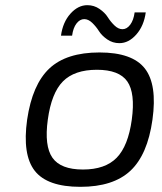

<svg xmlns="http://www.w3.org/2000/svg" viewBox="-20 -713 625 743"><path d="M365 -510Q492 -510 540.5 -448Q589 -386 570 -250Q551 -114 484.5 -52Q418 10 291 10Q163 10 114.5 -52Q66 -114 85 -250Q105 -386 171 -448Q237 -510 365 -510ZM165 -250Q151 -148 183 -102.5Q215 -57 301 -57Q387 -57 431.5 -102.5Q476 -148 490 -250Q504 -353 472.5 -398Q441 -443 355 -443Q268 -443 223.5 -398Q179 -353 165 -250ZM216 -575Q223 -627 252.5 -660Q282 -693 318 -693Q344 -693 365 -678.5Q386 -664 397 -646.5Q408 -629 423 -614.5Q438 -600 454 -600Q471 -600 484 -617.5Q497 -635 501 -665H544Q537 -613 507.5 -579.5Q478 -546 442 -546Q416 -546 395 -560.5Q374 -575 363 -592.5Q352 -610 337 -624.5Q322 -639 306 -639Q289 -639 276 -622Q263 -605 259 -575Z"/></svg>

Font: Fivo Sans Modern
Style: Italic
Weight: 400
Designer: Alexander Slobzheninov
Foundry: Alexander Slobzheninov
Version: 1.0